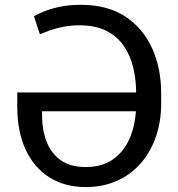

<svg xmlns="http://www.w3.org/2000/svg" viewBox="-20 -757 729 787"><path d="M311.5 -737.3Q420.9 -737.3 493.9 -689Q566.9 -640.6 603.8 -558.6Q640.6 -476.6 640.6 -375V-334Q640.6 -257.8 618.4 -194.8Q596.2 -131.8 555.4 -85.9Q514.6 -40 457.8 -15.1Q400.9 9.8 332 9.8Q245.1 9.8 182.1 -30.3Q119.1 -70.3 85.2 -143.6Q51.3 -216.8 50.8 -316.4V-377.9H578.1V-300.8H152.3V-285.2Q152.3 -225.6 170.7 -177.2Q189 -128.9 228.5 -100.6Q268.1 -72.3 331.1 -72.3Q402.3 -72.3 448.2 -107.4Q494.1 -142.6 516.4 -202.1Q538.6 -261.7 538.1 -334V-375Q538.1 -430.2 526.1 -480.2Q514.2 -530.3 487.1 -569.3Q460 -608.4 415.3 -630.9Q370.6 -653.3 305.7 -653.3Q271.5 -653.3 241.2 -647.5Q210.9 -641.6 186.3 -633.1Q161.6 -624.5 143.6 -616.2L119.1 -690.4Q129.4 -696.8 155.3 -708Q181.2 -719.2 220.7 -728.3Q260.3 -737.3 311.5 -737.3Z"/></svg>

Font: Inter V
Style: 
Weight: 400
Designer: Rasmus Andersson
Foundry: rsms
Version: Version 4.000;git-a3f224843